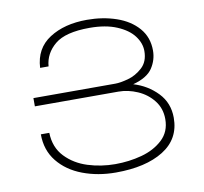

<svg xmlns="http://www.w3.org/2000/svg" viewBox="-83 -849 997 940"><g transform="rotate(-10 415.5 -378.5)"><path d="M499 -386Q547 -386 594 -365.5Q641 -345 671.5 -306Q702 -267 702 -214Q702 -151 660 -112Q618 -73 555 -56Q492 -39 423 -39Q353 -39 287.5 -59.5Q222 -80 177.5 -126.5Q133 -173 131 -246H89Q89 -167 134 -111Q179 -55 254.5 -26.5Q330 2 419 2Q568 2 656 -53Q744 -108 744 -213Q744 -287 695.5 -337.5Q647 -388 577 -409Q648 -428 674.5 -468Q701 -508 701 -555Q701 -621 661 -667Q621 -713 554 -736Q487 -759 408 -759Q296 -759 221.5 -711Q147 -663 142 -567H184Q189 -631 241.5 -674.5Q294 -718 414 -718Q494 -718 549.5 -694.5Q605 -671 632 -635Q659 -599 659 -560Q659 -507 626.5 -477.5Q594 -448 555 -437.5Q516 -427 491 -427H84V-386Z"/></g></svg>

Font: Montserrat arm2 ExtraLight
Style: Regular
Weight: 275
Designer: Julieta Ulanovsky
Foundry: Julieta Ulanovsky
Version: Version 6.000